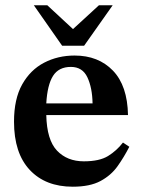

<svg xmlns="http://www.w3.org/2000/svg" viewBox="-20 -695 536 726"><path d="M255 11Q152 11 92.5 -52.5Q33 -116 33 -235Q33 -321 64 -376Q95 -431 147 -458Q199 -485 262 -485Q352 -485 407 -428Q462 -371 464 -260H155Q157 -166 195.5 -125.5Q234 -85 297 -85Q356 -85 388.5 -105Q421 -125 445 -156L469 -140Q449 -101 424.5 -66.5Q400 -32 360 -10.5Q320 11 255 11ZM155 -304H330Q329 -363 310.5 -402.5Q292 -442 248 -442Q202 -442 180.5 -408Q159 -374 155 -304ZM298 -522H215L108 -675H159L256 -585L354 -675H406Z"/></svg>

Font: STIX Two Text SemiBold
Style: Regular
Weight: 600
Designer: Ross Mills, John Hudson & Paul Hanslow, Tiro Typeworks Ltd; with prior portions MicroPress Inc., and Coen Hoffman.
Foundry: Tiro Typeworks Ltd
Version: Version 2.13 b171